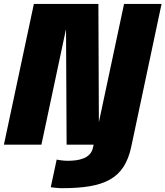

<svg xmlns="http://www.w3.org/2000/svg" viewBox="-22 -758 866 1006"><path d="M305.5 228Q289 228 269.2 226Q249.5 224 244 223L275 78Q281.5 80 299.8 82.2Q318 84.5 332.5 84.5Q354.5 84.5 376 81.8Q397.5 79 416.2 71.5Q435 64 448 50Q461 36 465.5 14L468.5 0H327L323.5 -697.5L343 -695.5L195 0H-1.5L155.5 -737.5H493.5L496.5 -26L477 -28L628 -737.5H824.5L666 9.5Q652.5 74 624.8 116.5Q597 159 553.2 183.2Q509.5 207.5 448 217.8Q386.5 228 305.5 228Z"/></svg>

Font: Epilogue Black
Style: Italic
Weight: 900
Italic angle: -12°
Designer: Tyler Finck
Foundry: Etcetera Type Co
Version: Version 2.111